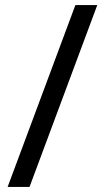

<svg xmlns="http://www.w3.org/2000/svg" viewBox="-20 -734 412 754"><path d="M362 -714 96 0H10L276 -714Z"/></svg>

Font: Noto Sans Thaana
Style: Regular
Weight: 400
Designer: Monotype Design Team
Foundry: Monotype Imaging Inc.
Version: Version 2.001